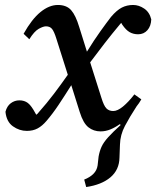

<svg xmlns="http://www.w3.org/2000/svg" viewBox="-20 -513 629 773"><path d="M2 -63Q8 -86 23.5 -97.5Q39 -109 58 -109Q78 -109 92 -98.5Q106 -88 122 -58L126 -51Q132 -55 136 -61Q168 -97 196.5 -134.5Q225 -172 253 -212L207 -357Q198 -386 189.5 -396.5Q181 -407 165 -407Q154 -407 136 -397Q118 -387 98 -355L75 -377Q108 -436 143 -464.5Q178 -493 213 -493Q248 -493 266.5 -472Q285 -451 299 -404L330 -305Q359 -352 384.5 -387.5Q410 -423 427 -445Q450 -472 470.5 -482.5Q491 -493 516 -493Q539 -493 560.5 -478.5Q582 -464 589 -435Q588 -408 573.5 -391.5Q559 -375 536 -375Q517 -375 502 -383.5Q487 -392 472 -414L468 -421Q466 -418 462 -414Q431 -377 401.5 -339Q372 -301 343 -262L388 -120Q398 -87 408.5 -76.5Q419 -66 436 -66Q453 -66 475 -84Q497 -102 521 -133L549 -113Q540 -97 530 -85Q502 -42 483 -6Q464 30 463 69L461 122Q460 171 424.5 201Q389 231 327 240L319 210Q342 201 356 187Q370 173 373 153L377 117Q381 95 389 77.5Q397 60 415.5 39.5Q434 19 466 -10L462 -13Q444 0 424.5 8Q405 16 385 16Q357 16 336 -0.5Q315 -17 301 -62L267 -170Q240 -127 216 -91Q192 -55 167 -26Q150 -6 131.5 4Q113 14 88 14Q58 14 32 -4.5Q6 -23 2 -63Z"/></svg>

Font: Source Serif Pro SemiBold
Style: Italic
Weight: 600
Italic angle: -12°
Designer: Frank Grießhammer
Foundry: Adobe Systems Incorporated
Version: Version 3.001;hotconv 1.0.111;makeotfexe 2.5.65597